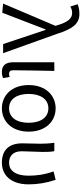

<svg xmlns="http://www.w3.org/2000/svg" viewBox="567 -1416 862 2036"><g transform="rotate(90 998.0 -398.0)"><path d="M115 9 292 -451H297L447 0H544L338 -574C289 -730 236 -809 128 -809C80 -809 51 -801 25 -790L49 -713C68 -723 88 -732 118 -732C180 -732 217 -678 247 -578L254 -555L18 0Z M743 13C774 13 793 7 808 0L796 -69C784 -65 773 -63 763 -63C740 -63 725 -75 725 -106C725 -237 730 -396 732 -543H640V-112C640 -32 669 13 743 13Z M1129 13C1265 13 1376 -90 1376 -271C1376 -453 1265 -557 1129 -557C993 -557 882 -453 882 -271C882 -90 993 13 1129 13ZM1129 -63C1032 -63 976 -144 976 -271C976 -397 1032 -480 1129 -480C1226 -480 1282 -397 1282 -271C1282 -144 1226 -63 1129 -63Z M1705 13C1841 13 1935 -87 1935 -271C1935 -368 1919 -462 1887 -557L1798 -535C1833 -435 1843 -351 1843 -269C1843 -127 1785 -63 1706 -63C1642 -63 1584 -99 1584 -196C1584 -263 1591 -356 1591 -416C1591 -464 1591 -505 1583 -543H1494C1502 -486 1504 -438 1504 -394C1504 -330 1500 -266 1500 -202C1500 -58 1576 13 1705 13Z"/></g></svg>

Font: Noto Sans CJK HK
Style: Regular
Weight: 400
Designer: Ryoko NISHIZUKA 西塚涼子 (kana, bopomofo & ideographs); Paul D. Hunt (Latin, Greek & Cyrillic); Sandoll Communications 산돌커뮤니
Foundry: Adobe
Version: Version 2.004;hotconv 1.0.118;makeotfexe 2.5.65603